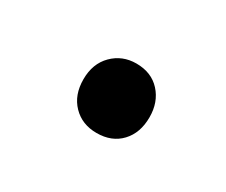

<svg xmlns="http://www.w3.org/2000/svg" viewBox="-40 -735 350 297"><g transform="rotate(30 135.0 -586.0)"><path d="M82 -586Q82 -614 99 -631Q116 -648 141 -648Q168 -648 184 -630.5Q200 -613 200 -586Q200 -558 184 -541Q168 -524 141 -524Q115 -524 98.5 -541Q82 -558 82 -586Z"/></g></svg>

Font: Noto Sans Condensed Medium
Style: Italic
Weight: 500
Width: 3
Italic angle: -12°
Designer: Monotype Design Team
Foundry: Monotype Imaging Inc.
Version: Version 2.013; ttfautohint (v1.8.4.7-5d5b)